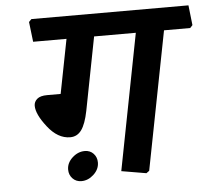

<svg xmlns="http://www.w3.org/2000/svg" viewBox="-50 -703 871 795"><g transform="rotate(-5 385.5 -305.5)"><path d="M761.7 -649.4 771 -566.4 760.7 -555.2H651.9L540 19L527.8 27.8L424.8 10.3L534.7 -555.2H361.3L302.2 -251Q291.5 -197.3 273.7 -172.6Q255.9 -147.9 226.6 -147.9Q175.3 -147.9 133.3 -201.7Q91.3 -255.4 91.3 -290.5Q91.3 -307.1 104.5 -318.6Q117.7 -330.1 146.5 -330.1H202.6L246.6 -555.2H107.9L98.1 -638.2L108.9 -649.4ZM206.1 -15.1Q206.1 -43 229.5 -64.5Q252.9 -85.9 281.2 -85.9Q303.7 -85.9 317.6 -70.8Q331.5 -55.7 331.5 -34.2Q331.5 -5.9 308.3 15.6Q285.2 37.1 257.3 37.1Q234.9 37.1 220.5 22Q206.1 6.8 206.1 -15.1Z"/></g></svg>

Font: Sitara
Style: Bold Italic
Weight: 700
Italic angle: -11°
Designer: Neelakash Kshetrimayum
Foundry: Neelakash Kshetrimayum
Version: Version 1.000;PS Version 1.000;PS 1.0;hotconv 1.;hotconv 1.0